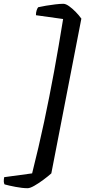

<svg xmlns="http://www.w3.org/2000/svg" viewBox="-79 -820 448 1010"><path d="M66 170Q39 170 2.5 163Q-34 156 -55 150Q-62 139 -57 112L90 92Q125 -47 153 -178.5Q181 -310 205.5 -443.5Q230 -577 253 -720L110 -740Q110 -755 114 -766.5Q118 -778 122 -782Q139 -786 163 -790Q187 -794 212 -797Q237 -800 254 -800Q267 -800 284.5 -787.5Q302 -775 319.5 -757Q337 -739 349 -722L191 92Q172 109 147.5 127Q123 145 101 157.5Q79 170 66 170Z"/></svg>

Font: Texturina 72pt 72pt Regular
Style: Bold Italic
Weight: 700
Italic angle: -11°
Designer: Guillermo Torres Carreño
Foundry: Omnibus-Type
Version: Version 1.002; ttfautohint (v1.8.3)